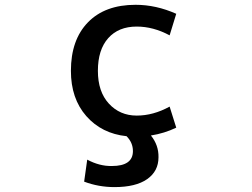

<svg xmlns="http://www.w3.org/2000/svg" viewBox="-20 -553 1040 792"><path d="M679.7 -407.2Q612.3 -443.4 543.9 -443.4Q468.8 -443.4 426.3 -395.5Q383.8 -347.7 383.8 -260.7Q383.8 -174.8 429.2 -125.5Q474.6 -76.2 543.9 -76.2Q612.3 -76.2 679.7 -113.3L707 -26.4Q658.2 -2.9 602.5 5.9Q634.8 45.9 633.8 95.7Q633.8 153.3 586.9 186Q540 218.8 452.1 218.8Q386.7 218.8 327.1 196.3L339.8 105.5Q390.6 132.8 441.4 131.8Q528.3 131.8 528.3 70.3Q528.3 35.2 502 8.8Q399.4 -2 335.9 -74.2Q272.5 -146.5 272.5 -260.7Q272.5 -388.7 342.8 -460.9Q413.1 -533.2 539.1 -533.2Q624 -533.2 707 -496.1Z"/></svg>

Font: Gen Shin Gothic Monospace Medium
Style: Regular
Weight: 500
Designer: [Source Han Sans]
Ryoko NISHIZUKA  (kana & ideographs); Paul D. Hunt (Latin, Greek & Cyrillic); Wenlong ZHANG  (bopomofo
Version: Version 1.002.20150607